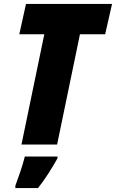

<svg xmlns="http://www.w3.org/2000/svg" viewBox="-20 -734 589 975"><path d="M270 0 386 -560H514L549 -714H112L78 -560H205L89 0ZM173 221Q200 187 225 148Q250 109 272 70V61H106Q98 94 84 135.5Q70 177 58 209V221Z"/></svg>

Font: Noto Sans Display SemiCondensed Black
Style: Italic
Weight: 900
Width: 4
Designer: Monotype Design team
Foundry: Monotype Imaging Inc.
Version: 1.000